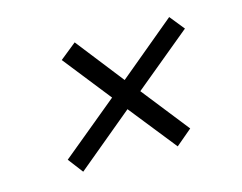

<svg xmlns="http://www.w3.org/2000/svg" viewBox="-60 -541 652 518"><g transform="rotate(-15 266.0 -282.5)"><path d="M320 -281 424 -149 379 -111 274 -243 115 -111 83 -153 242 -284 137 -417 183 -454 287 -321 447 -454 480 -413Z"/></g></svg>

Font: Arapey
Style: Italic
Weight: 400
Italic angle: -12°
Designer: Eduardo Rodriguez Tunni
Foundry: Eduardo Rodriguez Tunni
Version: Version 3.000